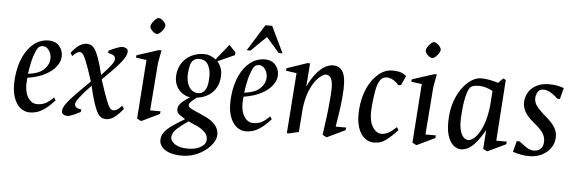

<svg xmlns="http://www.w3.org/2000/svg" viewBox="-53 -858 3708 1238"><g transform="rotate(5 1800.5 -239.0)"><path d="M153.4 11.5Q121.1 11.5 92.4 -11Q63.8 -33.6 48.4 -81.6Q33.1 -129.6 40.1 -206Q47.7 -283.4 74.6 -340.7Q101.5 -397.9 143.2 -429.7Q185 -461.5 237.4 -461.5Q279.4 -461.5 304.6 -433.5Q329.9 -405.5 328.4 -365.1Q327.8 -334.6 304.7 -302.6Q281.6 -270.6 235.1 -245.6Q188.7 -220.6 119.3 -209.8Q110.4 -129.3 134 -87.7Q157.5 -46 196.9 -46Q224.7 -46 247.7 -56.5Q270.8 -67 301.9 -98.5L313.9 -80.9Q278.6 -41.7 250.1 -21.7Q221.5 -1.7 198.3 4.9Q175 11.5 153.4 11.5ZM121.5 -235.7Q192.4 -244.5 224.2 -275.4Q256 -306.4 257 -344.5Q258 -364.3 251 -381.8Q244 -399.4 231.4 -410.6Q218.7 -421.8 201.9 -421.8Q194.7 -421.8 186.2 -419.1Q177.8 -416.4 171.2 -408.4Q159.5 -393.4 146 -353.5Q132.5 -313.6 121.5 -235.7Z M395.5 12.9Q384.6 12.9 372.6 6.4Q360.5 -0.1 361 -15.5Q361 -27.1 366.8 -40.8Q372.7 -54.5 389.8 -76.2Q406.9 -97.9 440.4 -132.6Q474 -167.4 529.4 -221.1Q510.4 -281.6 496.7 -318.4Q483 -355.1 474.2 -373.7Q465.3 -392.2 457.9 -398.3Q450.5 -404.5 442.5 -404.5Q423 -404.5 395.5 -374.5L383 -394.5Q414.8 -434.5 437.9 -448Q461.1 -461.5 483.1 -461.5Q497.2 -461.5 510 -456Q522.7 -450.6 535.4 -432Q548 -413.4 562 -374.6Q576 -335.8 591.8 -269.2Q633.2 -312.7 652.6 -338.7Q671.9 -364.6 671.9 -378.5Q671.9 -394.4 659.9 -402.8Q647.9 -411.2 624.1 -414.1L626.5 -430.1Q638.4 -436.1 650.4 -441.4Q662.4 -446.8 674 -451.3Q685.6 -455.8 696.2 -458.7Q706.7 -461.5 714.9 -461.5Q725 -461.5 737.5 -455.4Q750.1 -449.3 749.5 -433.1Q749.5 -423.3 743.7 -408.8Q737.9 -394.3 721.7 -372.8Q705.6 -351.3 675.5 -319.5Q645.4 -287.7 597.7 -241.2Q624.7 -159 640.3 -117.8Q655.9 -76.5 666.8 -62.8Q677.8 -49 688 -49Q701.5 -49 714.5 -56.6Q727.6 -64.2 744.1 -83.9L757.4 -63.9Q731.6 -32.9 712.5 -16.6Q693.4 -0.3 678.3 5.6Q663.1 11.5 648.1 11.5Q633.1 11.5 619.8 5.5Q606.6 -0.4 593.8 -20.4Q581.1 -40.4 567.1 -81.9Q553.1 -123.4 536.5 -194.7Q486.6 -142.6 463.6 -112Q440.6 -81.4 440.6 -68Q440.6 -53.4 452.8 -45.6Q465.1 -37.9 484.4 -36.5L482 -20.5Q471.5 -14.5 459.3 -8.7Q447 -3 435.2 2.1Q423.4 7.3 413.1 10.1Q402.9 12.9 395.5 12.9Z M874.5 4.4 847.5 -9.6 874.5 -391 805.5 -400.5 808 -416 948.5 -461.5H966L950.5 -379.5L926.5 -69.4H994L992 -52ZM927.1 -564Q919.2 -564 908 -571.2Q896.8 -578.4 888.8 -589.6Q880.8 -600.8 881 -610.5Q882 -621 890.8 -634.3Q899.6 -647.7 910.9 -657.6Q922.3 -667.5 930.9 -667.5Q938.8 -667.5 949.9 -659.9Q961 -652.3 969.2 -641.5Q977.3 -630.7 977 -620Q976 -609.5 967.1 -596.6Q958.2 -583.6 946.9 -573.8Q935.6 -564 927.1 -564Z M1156 203.4Q1107 203.4 1074.4 191.6Q1041.7 179.7 1025.3 159.5Q1008.8 139.2 1009 116Q1009.4 85.8 1027.9 61.9Q1046.3 38.1 1079.7 15.4Q1113 -7.2 1155.9 -33Q1121.4 -53.2 1111 -64.4Q1100.6 -75.6 1100.6 -92.6Q1100.6 -107.1 1109.1 -120.1Q1117.5 -133.2 1134.5 -146.9Q1151.5 -160.6 1175.7 -175.9Q1149.4 -179.4 1124.8 -196Q1100.1 -212.6 1086 -241.6Q1071.8 -270.6 1074 -309.9Q1078 -358.3 1101.5 -392Q1125 -425.7 1161.8 -443.6Q1198.5 -461.5 1242.9 -461.5Q1262.7 -461.5 1282.1 -454.3Q1301.5 -447.1 1318.1 -433.6L1399 -534.5L1441 -491.4V-472.6L1330.6 -422.6Q1347.1 -404.9 1356 -379.3Q1364.8 -353.7 1362 -322.4Q1359.8 -289.8 1347.7 -264.1Q1335.5 -238.5 1316.1 -220.3Q1296.7 -202.1 1272.1 -191.4Q1247.5 -180.6 1220.3 -177.9Q1204.5 -166.6 1188.3 -152.1Q1172.1 -137.7 1171.4 -127Q1170.8 -120.4 1174.9 -114.6Q1178.9 -108.7 1188.1 -103.5Q1197.4 -98.2 1212.3 -92.1L1273.9 -64.9Q1325 -42.2 1348.5 -14.2Q1372 13.7 1372 47.4Q1372 74.1 1354.2 101.7Q1336.5 129.2 1306.1 152.6Q1275.6 176 1236.9 189.7Q1198.2 203.4 1156 203.4ZM1190.5 155.1Q1241.3 155.1 1274.4 134.9Q1307.4 114.8 1306.5 84.6Q1306.7 59.4 1287.8 39.9Q1269 20.4 1236.8 4.7Q1218.5 -2.4 1204.7 -8.8Q1190.9 -15.2 1179.3 -20.8Q1134.6 10.4 1107.2 35.4Q1079.7 60.3 1077.5 88.6Q1075.9 114.7 1105.7 134.9Q1135.5 155.1 1190.5 155.1ZM1224.4 -207.4Q1242.9 -207.4 1256.2 -217.1Q1269.5 -226.7 1277.8 -248.1Q1286.2 -269.4 1287.6 -305.1Q1291.6 -358.4 1273.1 -392.9Q1254.7 -427.5 1214 -427.5Q1192 -427.5 1178.4 -417.3Q1164.8 -407.2 1157.8 -385.4Q1150.8 -363.6 1148.4 -328.5Q1146.2 -294 1154.7 -266.6Q1163.1 -239.3 1181.2 -223.3Q1199.4 -207.4 1224.4 -207.4Z M1552.4 11.5Q1520.1 11.5 1491.4 -11Q1462.8 -33.6 1447.4 -81.6Q1432.1 -129.6 1439.1 -206Q1446.7 -283.4 1473.6 -340.7Q1500.5 -397.9 1542.2 -429.7Q1584 -461.5 1636.4 -461.5Q1678.4 -461.5 1703.6 -433.5Q1728.9 -405.5 1727.4 -365.1Q1726.8 -334.6 1703.7 -302.6Q1680.6 -270.6 1634.1 -245.6Q1587.7 -220.6 1518.3 -209.8Q1509.4 -129.3 1533 -87.7Q1556.5 -46 1595.9 -46Q1623.7 -46 1646.7 -56.5Q1669.8 -67 1700.9 -98.5L1712.9 -80.9Q1677.6 -41.7 1649.1 -21.7Q1620.5 -1.7 1597.3 4.9Q1574 11.5 1552.4 11.5ZM1520.5 -235.7Q1591.4 -244.5 1623.2 -275.4Q1655 -306.4 1656 -344.5Q1657 -364.3 1650 -381.8Q1643 -399.4 1630.4 -410.6Q1617.7 -421.8 1600.9 -421.8Q1593.7 -421.8 1585.2 -419.1Q1576.8 -416.4 1570.2 -408.4Q1558.5 -393.4 1545 -353.5Q1531.5 -313.6 1520.5 -235.7ZM1513 -510.1 1619.1 -681H1663L1745.1 -510.1H1720.5L1636 -606.4L1537.6 -510.1Z M1817.5 0 1846 -391 1777 -400.5 1778.6 -416.5 1910 -461.5H1927.4L1916 -310.2Q1944.6 -369.7 1973.3 -402.3Q2001.9 -434.9 2028 -448.2Q2054.1 -461.5 2075.5 -461.5Q2125.4 -461.5 2144.7 -417.2Q2164.1 -372.9 2154.4 -266Q2151.3 -228.1 2146.9 -195.5Q2142.6 -162.9 2137.5 -132.7Q2132.4 -102.4 2127.4 -69.4H2194.9L2192.9 -52L2075 4.4L2048 -9.6Q2057 -71.6 2064.5 -129.8Q2072.1 -188 2077.1 -256Q2082.5 -315.3 2078.2 -345.8Q2073.8 -376.2 2062.5 -387.2Q2051.2 -398.1 2035 -398.1Q2023.9 -398.1 2005.2 -384.9Q1986.6 -371.7 1966.3 -344.3Q1946.1 -317 1929.4 -272.7Q1912.7 -228.4 1905.4 -165.4L1894 -14.4L1834.1 0Z M2381 11.5Q2348.6 11.5 2320.7 -10.6Q2292.8 -32.7 2278.1 -78.5Q2263.4 -124.3 2268.4 -194.4Q2274.4 -272.2 2302.2 -332.4Q2330 -392.6 2371.5 -427Q2413 -461.5 2459.9 -461.5Q2484.5 -461.5 2506 -457.3Q2527.6 -453.1 2551.4 -433.9L2524.1 -373.8L2507 -370.3Q2495.3 -384.8 2482.5 -394.1Q2469.6 -403.5 2456.1 -408.8Q2442.5 -414 2428.1 -414Q2398.7 -414 2383.3 -387.4Q2367.8 -360.7 2360.5 -317.5Q2353.3 -274.4 2348.5 -224.5Q2340.2 -135.2 2364.6 -92Q2389 -48.9 2425.5 -48.9Q2445.5 -48.9 2468 -60.1Q2490.5 -71.2 2520.5 -100.5L2533 -82.5Q2493 -39.1 2466.6 -19.2Q2440.2 0.6 2420.7 6.1Q2401.1 11.5 2381 11.5Z M2656.5 4.4 2629.5 -9.6 2656.5 -391 2587.5 -400.5 2590 -416 2730.5 -461.5H2748L2732.5 -379.5L2708.5 -69.4H2776L2774 -52ZM2709.1 -564Q2701.2 -564 2690 -571.2Q2678.8 -578.4 2670.8 -589.6Q2662.8 -600.8 2663 -610.5Q2664 -621 2672.8 -634.3Q2681.6 -647.7 2692.9 -657.6Q2704.3 -667.5 2712.9 -667.5Q2720.8 -667.5 2731.9 -659.9Q2743 -652.3 2751.2 -641.5Q2759.3 -630.7 2759 -620Q2758 -609.5 2749.1 -596.6Q2740.2 -583.6 2728.9 -573.8Q2717.6 -564 2709.1 -564Z M2944.5 5.9Q2919 5.9 2895.1 -13.9Q2871.1 -33.8 2857.6 -78.7Q2844 -123.5 2849.4 -198.5Q2853.6 -255.4 2871.6 -303.4Q2889.5 -351.5 2916 -386.9Q2942.5 -422.2 2973.8 -441.9Q3005.1 -461.5 3035.9 -461.5Q3058.9 -461.5 3088.9 -456.2Q3118.9 -450.8 3146.2 -441.7L3176.9 -473.5L3193.9 -464.5L3166.9 -69.4H3234.9L3232.9 -52L3114.5 4.4L3087.5 -9.6L3096.2 -132.4Q3066.9 -80.6 3041.2 -50.2Q3015.6 -19.9 2992 -7Q2968.3 5.9 2944.5 5.9ZM2988.9 -57.5Q2999.2 -57.5 3015.7 -68.5Q3032.1 -79.5 3050.1 -105.5Q3068.1 -131.6 3083.9 -176.2Q3099.7 -220.8 3107.8 -288.2L3114.6 -385.4Q3096.9 -397.5 3071.8 -404.8Q3046.8 -412 3026.5 -412Q3015.4 -412 2997.2 -409.4Q2979 -406.8 2968 -395Q2955.3 -379.6 2944.3 -335.2Q2933.4 -290.7 2928.4 -216.5Q2924.2 -162.3 2931.1 -126.9Q2938 -91.5 2953.2 -74.5Q2968.3 -57.5 2988.9 -57.5Z M3386.9 11.5Q3357.6 11.5 3328.7 5.7Q3299.8 -0.1 3280.1 -7.4L3298.8 -78H3316.6Q3333.2 -66.1 3348.5 -54.2Q3363.7 -42.2 3379.5 -34.6Q3395.2 -27 3412 -27Q3442.6 -27 3457.9 -44Q3473.2 -60.9 3474 -82.6Q3475.7 -104.8 3468.9 -123.9Q3462.1 -143.1 3444.8 -163.3Q3427.4 -183.5 3396.6 -207.5Q3369.3 -229.3 3352.3 -251.5Q3335.3 -273.6 3328.7 -296Q3322.1 -318.4 3324.1 -341Q3328.1 -377.4 3347.4 -404.4Q3366.7 -431.4 3399.2 -446.5Q3431.7 -461.5 3471.9 -461.5Q3509.7 -461.5 3531.6 -456.4Q3553.6 -451.4 3570.9 -445.4L3552.3 -373H3535.8Q3523.5 -384.9 3508.3 -396.5Q3493 -408.1 3476.7 -416Q3460.5 -423.9 3444.5 -423.9Q3420.5 -423.9 3409 -410.6Q3397.6 -397.3 3394 -373.4Q3391.5 -354.2 3397.9 -336.8Q3404.2 -319.3 3420 -301.5Q3435.7 -283.7 3461 -261.5Q3512 -219.7 3531.5 -186.6Q3551 -153.5 3547 -117Q3544.2 -79.8 3522 -50.7Q3499.8 -21.6 3465.1 -5Q3430.3 11.5 3386.9 11.5Z"/></g></svg>

Font: Ancizar Serif Light
Style: Italic
Weight: 300
Italic angle: -4°
Designer: Cesar Puertas, Viviana Monsalve, Julian Moncada, Julian Prieto, Jose Castro, Felipe Aragon, Mariel Hernandez, Sara Alarc
Version: Version 8.100